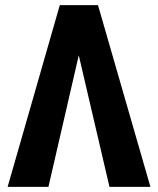

<svg xmlns="http://www.w3.org/2000/svg" viewBox="-20 -731 618 751"><path d="M288.1 -514.6 169.4 0H9.8L213.9 -710.9H363.3L568.4 0H408.2Z"/></svg>

Font: Roboto Condensed
Style: Bold
Weight: 700
Designer: Google
Version: Version 2.134; 2016